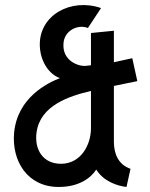

<svg xmlns="http://www.w3.org/2000/svg" viewBox="-20 -731 596 762"><path d="M498 -61C451 -77 432 -119 432 -168V-390L525 -409L505 -500L432 -484V-609L341 -600V-472L324 -470C295 -465 226 -488 232 -559C235 -609 288 -636 329 -620L381 -699C263 -740 134 -672 138 -549C140 -488 174 -436 218 -421C169 -402 49 -344 36 -204C26 -93 88 11 213 11C293 11 340 -24 362 -58C391 -11 446 7 482 11ZM341 -222C341 -156 301 -81 222 -81C150 -81 116 -138 125 -205C139 -313 256 -350 341 -370Z"/></svg>

Font: Advent Pro
Style: SemiBold
Weight: 600
Designer: Andreas Kalpakidis
Foundry: Andreas Kalpakidis
Version: Version 2.002 2008